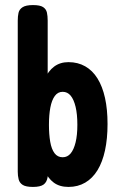

<svg xmlns="http://www.w3.org/2000/svg" viewBox="-20 -728 469 757"><path d="M250 9Q215 9 192 -8Q169 -25 155 -57Q141 -89 135 -134.5Q129 -180 129 -236Q129 -292 135.5 -337.5Q142 -383 156 -415.5Q170 -448 193.5 -465.5Q217 -483 250 -483Q287 -483 316 -466.5Q345 -450 364.5 -418.5Q384 -387 394 -342Q404 -297 404 -239Q404 -181 394 -135Q384 -89 364.5 -57Q345 -25 316 -8Q287 9 250 9ZM227 -108Q246 -108 258.5 -123Q271 -138 278 -166.5Q285 -195 285 -236Q285 -278 278 -307Q271 -336 258.5 -351Q246 -366 227 -366Q208 -366 196 -349.5Q184 -333 178.5 -304Q173 -275 173 -236Q173 -198 178 -169Q183 -140 195 -124Q207 -108 227 -108ZM110 9Q82 9 69.5 1Q57 -7 53.5 -21Q50 -35 50 -51V-647Q50 -664 53 -677.5Q56 -691 69 -699.5Q82 -708 110 -708Q138 -708 150 -700Q162 -692 165 -678.5Q168 -665 168 -647V-31Q165 -10 152 -0.5Q139 9 110 9Z"/></svg>

Font: Fredoka Condensed Medium
Style: Regular
Weight: 500
Width: 3
Designer: Ben Nathan
Foundry: Milena B. Brandão, Ben Nathan
Version: Version 2.001